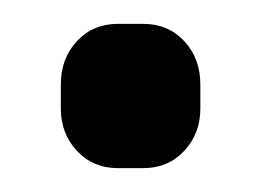

<svg xmlns="http://www.w3.org/2000/svg" viewBox="-20 -141 219 161"><path d="M31 -50V-70Q31 -92 44.5 -106.5Q58 -121 79 -121H100Q121 -121 134.5 -106.5Q148 -92 148 -70V-50Q148 -29 134.5 -14.5Q121 0 100 0H79Q58 0 44.5 -14.5Q31 -29 31 -50Z"/></svg>

Font: Mitr Medium
Style: Regular
Weight: 500
Designer: Thanarat Vachiruckul
Foundry: Cadson Demak
Version: Version 1.003